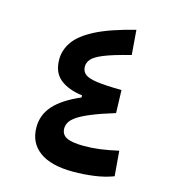

<svg xmlns="http://www.w3.org/2000/svg" viewBox="-106 -791 798 884"><g transform="rotate(15 293.0 -349.5)"><path d="M321.8 3.9Q216.3 3.9 161.6 -36.6Q106.9 -77.1 106.9 -150.9Q106.9 -210 146.7 -254.6Q186.5 -299.3 272 -336.4V-346.2Q204.6 -355 166 -386.2Q127.4 -417.5 127.4 -479.5Q127.4 -524.4 155 -564.2Q182.6 -604 250 -638.7Q317.4 -673.3 435.5 -702.6L444.8 -585Q360.8 -564 319.1 -546.9Q277.3 -529.8 263.7 -513.4Q250 -497.1 250 -478Q250 -456.1 265.4 -442.9Q280.8 -429.7 322 -423.8Q363.3 -418 440.9 -417L444.3 -308.1Q375.5 -287.1 333.3 -269.5Q291 -252 269 -236.6Q247.1 -221.2 239.5 -207Q231.9 -192.9 231.9 -179.2Q231.9 -148.9 257.8 -136.2Q283.7 -123.5 340.3 -123.5Q377.4 -123.5 415.3 -128.4Q453.1 -133.3 503.4 -144.5L513.2 -25.4Q472.7 -9.8 422.6 -2.9Q372.6 3.9 321.8 3.9Z"/></g></svg>

Font: Cascadia Code SemiBold
Style: Regular
Weight: 600
Monospace: yes
Designer: Aaron Bell
Foundry: Saja Typeworks
Version: Version 2404.023; ttfautohint (v1.8.4)